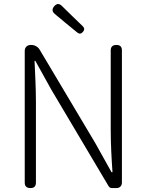

<svg xmlns="http://www.w3.org/2000/svg" viewBox="-20 -958 747 978"><path d="M601 -364V-701C601 -720 592 -729 573 -729C554 -729 544 -720 544 -701V-297C544 -226 548 -152 553 -81H548L466 -228L182 -705C174 -719 157 -729 140 -729H137C118 -729 106 -717 106 -698V-28C106 -9 116 0 135 0C154 0 163 -9 163 -28V-437C163 -509 159 -578 156 -648H160L241 -502L533 -10C537 -3 543 0 551 0H570H573C590 0 601 -11 601 -28ZM313 -842 374 -792C384 -784 393 -785 402 -795C411 -805 411 -815 402 -824L345 -879L295 -928C281 -941 269 -941 256 -926C244 -912 245 -899 259 -887Z"/></svg>

Font: GenSenRounded2 TW L
Style: Regular
Weight: 300
Version: Version 2.100;PS 2.1;hotconv 16.6.51;makeotf.lib2.5.65220 DE